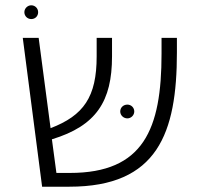

<svg xmlns="http://www.w3.org/2000/svg" viewBox="-20 -705 753 725"><path d="M98 -633C113 -633 124 -644 124 -659C124 -673 113 -685 98 -685C84 -685 72 -673 72 -659C72 -644 84 -633 98 -633ZM590 -562V-502C590 -217 522 -52 244 -52H193L176 -179C344 -230 403 -323 403 -492V-562H345V-492C345 -339 296 -269 171 -221L126 -562H66L139 0H242C575 0 648 -202 648 -507V-562ZM461 -258C475 -258 487 -270 487 -284C487 -299 475 -310 461 -310C446 -310 434 -299 434 -284C434 -270 446 -258 461 -258Z"/></svg>

Font: FiraGO Light
Style: Regular
Weight: 300
Designer: bBox Type
Foundry: bBox Type GmbH
Version: Version 1.001;PS 001.001;hotconv 1.0.88;makeotf.lib2.5.64775